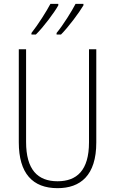

<svg xmlns="http://www.w3.org/2000/svg" viewBox="-20 -971 600 1001"><path d="M415 -943V-951H374C355 -914 309 -840 275 -799V-791H298C337 -830 394 -907 415 -943ZM284 -943V-951H243C223 -913 179 -843 144 -799V-791H167C208 -831 264 -907 284 -943ZM482 -228V-714H444V-229C444 -82 380 -26 280 -26C176 -26 116 -87 116 -231V-714H78V-229C78 -67 150 10 280 10C399 10 482 -56 482 -228Z"/></svg>

Font: Noto Sans Hebrew Condensed ExtraLight
Style: Regular
Weight: 200
Width: 3
Designer: Monotype Design Team
Foundry: Monotype Imaging Inc.
Version: Version 2.004